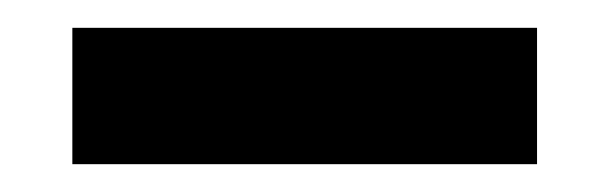

<svg xmlns="http://www.w3.org/2000/svg" viewBox="-20 -702 439 138"><path d="M32 -682H366V-584H32Z"/></svg>

Font: Prompt SemiBold
Style: Regular
Weight: 600
Designer: Katatrad Team
Foundry: CadsonDemak
Version: Version 1.000